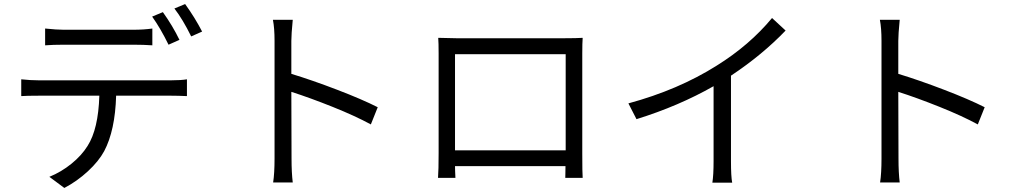

<svg xmlns="http://www.w3.org/2000/svg" viewBox="-20 -872 5040 949"><path d="M203 -731Q261 -725 294 -725H640Q690 -725 733 -731V-648Q690 -651 640 -651H295Q242 -651 203 -648ZM85 -480Q130 -475 171 -475H826Q874 -475 904 -480V-397Q860 -399 826 -399H554Q549 -227 495 -125Q468 -75 414.5 -25.5Q361 24 298 57L224 2Q283 -22 333.5 -63Q384 -104 413 -151Q466 -234 471 -399H171Q112 -399 85 -397ZM785 -812Q833 -745 867 -675L813 -651Q774 -731 732 -790ZM895 -852Q944 -784 979 -716L925 -692Q883 -777 842 -830Z M1337 -88V-670Q1337 -733 1329 -774H1427Q1420 -702 1420 -670V-507Q1522 -476 1646 -428.5Q1770 -381 1847 -342L1813 -257Q1736 -299 1623.5 -344Q1511 -389 1420 -418Q1421 -268 1421 -88Q1421 -19 1427 30H1330Q1337 -15 1337 -88Z M2146 -685Q2224 -683 2235 -683H2772Q2830 -683 2860 -685Q2858 -660 2858 -607V-114Q2858 -15 2860 7H2774Q2774 6 2774.5 -14.5Q2775 -35 2775 -51H2229Q2229 -41 2229.5 -27Q2230 -13 2230.5 -5Q2231 3 2231 7H2145Q2148 -32 2148 -115V-607Q2148 -661 2146 -685ZM2229 -604V-129H2776V-604Z M3086 -361Q3333 -428 3523 -548Q3685 -649 3796 -783L3863 -721Q3748 -601 3593 -498V-76Q3593 1 3599 31H3501Q3507 -7 3507 -76V-446Q3335 -348 3126 -283Z M4337 -88V-670Q4337 -733 4329 -774H4427Q4420 -702 4420 -670V-507Q4522 -476 4646 -428.5Q4770 -381 4847 -342L4813 -257Q4736 -299 4623.5 -344Q4511 -389 4420 -418Q4421 -268 4421 -88Q4421 -19 4427 30H4330Q4337 -15 4337 -88Z"/></svg>

Font: Noto Sans SC
Style: Regular
Weight: 400
Designer: Ryoko NISHIZUKA  (kana, bopomofo & ideographs); Paul D. Hunt (Latin, Greek & Cyrillic); Sandoll Communications , Soo-you
Foundry: Adobe
Version: Version 2.002;hotconv 1.0.116;makeotfexe 2.5.65601